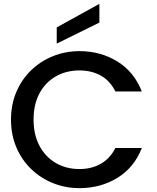

<svg xmlns="http://www.w3.org/2000/svg" viewBox="-20 -969 813 995"><path d="M37 -349Q37 -427 64.5 -492Q92 -557 141 -604.5Q190 -652 254.5 -678Q319 -704 392 -704Q501 -704 588 -650.5Q675 -597 715 -495H578Q550 -551 502 -577.5Q454 -604 392 -604Q323 -604 269 -573Q215 -542 184.5 -485Q154 -428 154 -349Q154 -271 184.5 -213.5Q215 -156 269 -124.5Q323 -93 392 -93Q454 -93 502 -120Q550 -147 578 -202H715Q675 -100 588 -47Q501 6 392 6Q319 6 254.5 -20Q190 -46 141 -93.5Q92 -141 64.5 -206Q37 -271 37 -349ZM495 -949V-852L274 -743V-827Z"/></svg>

Font: Poppins Medium
Style: Regular
Weight: 500
Designer: Ninad Kale (Devanagari), Jonny Pinhorn (Latin)
Version: Version 5.002